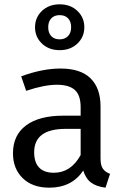

<svg xmlns="http://www.w3.org/2000/svg" viewBox="-20 -856 579 888"><path d="M489 -52 468 12Q427 7 402 -11Q377 -29 365 -67Q312 12 208 12Q130 12 85 -32Q40 -76 40 -147Q40 -231 100.5 -276Q161 -321 272 -321H353V-360Q353 -416 326 -440Q299 -464 243 -464Q185 -464 101 -436L78 -503Q176 -539 260 -539Q353 -539 399 -493.5Q445 -448 445 -364V-123Q445 -91 456 -75.5Q467 -60 489 -52ZM353 -139V-260H284Q138 -260 138 -152Q138 -105 161 -81Q184 -57 229 -57Q308 -57 353 -139ZM370 -730Q370 -685 338 -654.5Q306 -624 256 -624Q206 -624 174 -654.5Q142 -685 142 -730Q142 -775 174 -805.5Q206 -836 256 -836Q306 -836 338 -805.5Q370 -775 370 -730ZM203 -730Q203 -704 217 -689Q231 -674 256 -674Q280 -674 294.5 -689Q309 -704 309 -730Q309 -756 295 -771Q281 -786 256 -786Q231 -786 217 -771Q203 -756 203 -730Z"/></svg>

Font: Fira Sans
Style: Regular
Weight: 400
Designer: bBox Type GmbH & Carrois Corporate GbR & Edenspiekermann AG
Foundry: bBox Type GmbH & Carrois Corporate GbR & Edenspiekermann AG
Version: Version 4.301